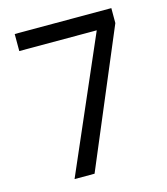

<svg xmlns="http://www.w3.org/2000/svg" viewBox="-108 -798 766 881"><g transform="rotate(-15 275.5 -357.0)"><path d="M412 -633H44V-714H503V-643L232 0H137Z"/></g></svg>

Font: hindi15
Style: Regular
Weight: 400
Designer: Jelle Bosma - Monotype Design Team
Foundry: Monotype Imaging Inc.
Version: Version 2.006